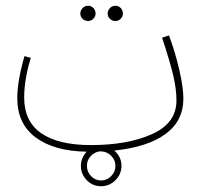

<svg xmlns="http://www.w3.org/2000/svg" viewBox="-20 -506 727 667"><path d="M259 -459Q259 -470 267 -478Q275 -486 286 -486Q297 -486 304.5 -478Q312 -470 312 -459Q312 -449 304.5 -441Q297 -433 286 -433Q275 -433 267 -440.5Q259 -448 259 -459ZM354 -459Q354 -470 362 -478Q370 -486 381 -486Q392 -486 399.5 -478Q407 -470 407 -459Q407 -449 399.5 -441Q392 -433 381 -433Q370 -433 362 -440.5Q354 -448 354 -459ZM377 17Q402 39 402 70Q402 99 381 120Q360 141 331 141Q302 141 281.5 120Q261 99 261 70Q261 43 281 21Q168 19 104 -28.5Q40 -76 40 -165Q40 -224 65 -311L87 -305Q64 -230 64 -167Q64 -84 123.5 -43Q183 -2 296 -2Q423 -2 508 -40Q593 -78 593 -157Q593 -198 581 -247.5Q569 -297 543 -375L567 -383Q589 -324 603 -263Q617 -202 617 -163Q617 -86 555 -40.5Q493 5 377 17ZM333 20H325Q307 23 294.5 37Q282 51 282 70Q282 91 296.5 106Q311 121 331 121Q351 121 366 106Q381 91 381 70Q381 50 366.5 35.5Q352 21 333 20Z"/></svg>

Font: Noto Sans Arabic CondThin
Style: Regular
Weight: 250
Width: 3
Designer: Nadine Chahine
Foundry: Monotype Imaging Inc.
Version: Version 1.001